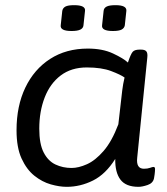

<svg xmlns="http://www.w3.org/2000/svg" viewBox="-20 -717 645 743"><path d="M238 6Q210 6 176.5 -3.5Q143 -13 113 -37Q83 -61 63.5 -103.5Q44 -146 44 -213Q44 -307 78 -378Q112 -449 174 -489Q236 -529 320 -529Q377 -529 417.5 -510Q458 -491 475 -475Q486 -508 493.5 -516.5Q501 -525 520 -525H526Q541 -525 546.5 -518Q552 -511 550 -494L511 -107Q506 -64 537 -64Q551 -64 560.5 -67.5Q570 -71 574 -71Q580 -71 580 -63Q580 -62 579.5 -53Q579 -44 576 -27Q572 -8 551 -1Q530 6 516 6Q467 6 446 -22Q425 -50 426 -102Q389 -43 340 -18.5Q291 6 238 6ZM257 -67Q284 -67 316.5 -81.5Q349 -96 381 -133Q413 -170 438 -236L453 -367Q456 -392 462 -417Q447 -428 410 -442Q373 -456 316 -456Q256 -456 215 -425Q174 -394 153 -340Q132 -286 132 -219Q132 -160 149 -127Q166 -94 194.5 -80.5Q223 -67 257 -67ZM417 -597Q372 -597 375 -619L381 -675Q382 -686 392.5 -691.5Q403 -697 427 -697Q471 -697 469 -675L463 -619Q461 -608 450.5 -602.5Q440 -597 417 -597ZM257 -597Q212 -597 215 -619L221 -675Q223 -686 233 -691.5Q243 -697 267 -697Q312 -697 309 -675L303 -619Q302 -608 291 -602.5Q280 -597 257 -597Z"/></svg>

Font: Asap Semi Expanded Semi Expanded Regular
Style: Italic
Weight: 400
Width: 6
Italic angle: -6°
Designer: Pablo Cosgaya
Foundry: Omnibus-Type
Version: Version 3.001; ttfautohint (v1.8.4.7-5d5b)